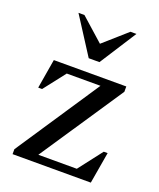

<svg xmlns="http://www.w3.org/2000/svg" viewBox="-129 -762 699 843"><g transform="rotate(20 220.5 -341.0)"><path d="M31.4 0V-23L291.5 -413.9H134L55.4 -313H37.3L60.4 -450H399V-425L138.7 -36.1H318.4L404 -147H422.1L397 0ZM201.5 -510.1 91.1 -682H119L226.1 -586.6L334.1 -682H362L251.7 -510.1Z"/></g></svg>

Font: Ancizar Serif Light
Style: Regular
Weight: 300
Designer: Cesar Puertas, Viviana Monsalve, Julian Moncada, Julian Prieto, Jose Castro, Felipe Aragon, Mariel Hernandez, Sara Alarc
Version: Version 8.100